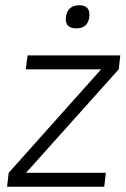

<svg xmlns="http://www.w3.org/2000/svg" viewBox="-20 -711 478 731"><path d="M231 -646Q237 -691 282 -691Q325 -691 320 -646Q314 -603 271 -603Q226 -603 231 -646ZM79 -53H383L377 0H7L13 -53L365 -447H78L85 -500H438L432 -447Z"/></svg>

Font: Haskoy Light
Style: Italic
Weight: 300
Designer: Ertekin Erdin
Foundry: Ertekin Erdin
Version: Version 2.000; ttfautohint (v1.8.4.7-5d5b)